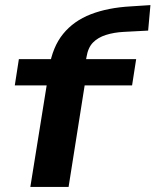

<svg xmlns="http://www.w3.org/2000/svg" viewBox="-20 -733 610 753"><path d="M99 0 163 -398H38L54 -501H228L170 -450L173 -468Q186 -549 227.5 -600Q269 -651 336 -677Q403 -703 493 -708L570 -713L561 -613L466 -608Q427 -606 395.5 -596Q364 -586 344.5 -566Q325 -546 319 -508L313 -476L289 -501H514L498 -398H312L249 0Z"/></svg>

Font: Nunito Sans 7pt Expanded
Style: Bold Italic
Weight: 700
Width: 7
Italic angle: -9°
Designer: Vernon Adams
Foundry: Vernon Adams
Version: Version 3.101;gftools[0.9.27]